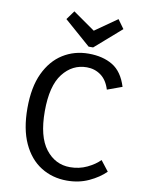

<svg xmlns="http://www.w3.org/2000/svg" viewBox="-101 -1005 803 1088"><g transform="rotate(10 300.0 -461.0)"><path d="M361 15Q277 15 211 -26.5Q145 -68 107.5 -149.5Q70 -231 70 -351Q70 -472 108 -552.5Q146 -633 211.5 -674Q277 -715 359 -715Q441 -715 497.5 -681Q554 -647 580 -563L495 -532Q479 -585 443.5 -611Q408 -637 362 -637Q279 -637 224.5 -567Q170 -497 170 -351Q170 -205 225 -134Q280 -63 365 -63Q418 -63 463 -84.5Q508 -106 535 -134L581 -75Q544 -38 487 -11.5Q430 15 361 15ZM351 -754 200 -886 237 -937 364 -848 491 -937 528 -886 377 -754Z"/></g></svg>

Font: Orienta
Style: Regular
Weight: 400
Designer: Eduardo Rodriguez Tunni
Foundry: Eduardo Rodriguez Tunni
Version: Version 1.002; ttfautohint (v1.8.4.7-5d5b);gftools[0.9.23]